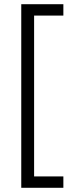

<svg xmlns="http://www.w3.org/2000/svg" viewBox="-20 -769 362 912"><path d="M281 -749V-695H142V69H281V123H81V-749Z"/></svg>

Font: Titillium Web Light
Style: Regular
Weight: 300
Version: Version 1.002;PS 57.000;hotconv 1.0.70;makeotf.lib2.5.55311